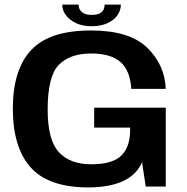

<svg xmlns="http://www.w3.org/2000/svg" viewBox="-20 -814 818 838"><path d="M366 4Q553 3 600 -106L616 0H703.5V-344H391V-257H548L547.5 -230.5Q543 -162.5 503.8 -129.8Q464.5 -97 378 -97Q286 -97 237 -149.8Q188 -202.5 188 -336Q188 -482 237 -531.2Q286 -580.5 377 -580.5Q465 -580.5 506.8 -542.5Q548.5 -504.5 553 -426H703.5Q699.5 -530.5 622.5 -605.8Q545.5 -681 376.5 -681Q196 -681 116 -595.5Q36 -510 36 -339.5Q36 -170.5 114 -83.2Q192 4 366 4ZM379.5 -699.5Q420 -699.5 448.8 -712.8Q477.5 -726 492.5 -747.5Q507.5 -769 507.5 -794H436.5Q436.5 -781 431.2 -770.8Q426 -760.5 413.5 -754.8Q401 -749 379.5 -749Q360.5 -749 348 -755Q335.5 -761 329.2 -771Q323 -781 323 -794H251.5Q251.5 -769 267.8 -747.5Q284 -726 312.5 -712.8Q341 -699.5 379.5 -699.5Z"/></svg>

Font: Anybody SemiExpanded SemiBold
Style: Regular
Weight: 600
Width: 6
Designer: Tyler Finck
Foundry: Etcetera Type Company
Version: Version 1.113;gftools[0.9.25]